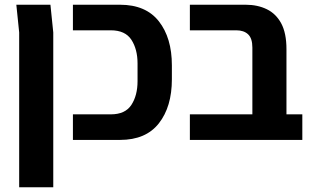

<svg xmlns="http://www.w3.org/2000/svg" viewBox="-20 -591 1327 811"><path d="M61 200V-454L49 -571H193L205 -454V200Z M288 0V-108H448Q509 -108 535 -148Q561 -188 561 -248V-323Q561 -383 535 -423Q509 -463 448 -463H288V-571H487Q596 -571 651 -501Q706 -431 706 -315V-256Q706 -140 651 -70Q596 0 487 0Z M782 0V-108H1046V-390Q1046 -429 1028 -446Q1010 -463 978 -463H782V-571H1018Q1068 -571 1107 -552Q1146 -533 1168 -492Q1190 -451 1190 -383V-108H1257V0Z"/></svg>

Font: Assistant
Style: Bold
Weight: 700
Designer: Hebrew By Ben Nathan, Latin by Paul Hunt
Version: Version 3.000